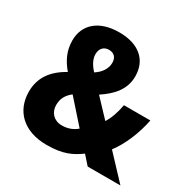

<svg xmlns="http://www.w3.org/2000/svg" viewBox="-162 -882 1048 1051"><g transform="rotate(30 362.0 -356.5)"><path d="M301 -723C172 -723 99 -656 99 -557C99 -491 124 -442 164 -394C79 -347 33 -283 33 -195C33 -76 114 10 263 10C366 10 416 -16 469 -54L517 0H724L585 -148C633 -211 670 -300 688 -390H521C512 -340 497 -297 476 -264L374 -372C447 -420 496 -477 496 -557C496 -661 424 -723 301 -723ZM299 -612C329 -612 350 -595 350 -559C350 -524 330 -490 290 -464C264 -492 246 -523 246 -554C246 -593 270 -612 299 -612ZM248 -301 375 -158C353 -139 323 -124 281 -124C231 -124 199 -159 199 -206C199 -246 215 -275 248 -301Z"/></g></svg>

Font: Noto Sans Georgian SemiCondensed ExtraBold
Style: Regular
Weight: 800
Width: 4
Designer: Monotype Design Team, Akaki Razmadze
Foundry: Google LLC
Version: Version 2.005